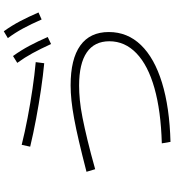

<svg xmlns="http://www.w3.org/2000/svg" viewBox="28 -924 943 1040"><g transform="rotate(-90 500.0 -403.5)"><path d="M244 1Q420 -4 543.5 -39Q667 -74 732 -136.5Q797 -199 797 -283Q797 -364 736.5 -405.5Q676 -447 557 -447Q520 -447 478 -443Q436 -439 383 -428.5Q330 -418 261.5 -401.5Q193 -385 104 -360L90 -407Q183 -431 253.5 -447.5Q324 -464 378.5 -474Q433 -484 476.5 -488.5Q520 -493 558 -493Q701 -493 774 -440.5Q847 -388 847 -286Q847 -185 776.5 -112Q706 -39 572.5 2Q439 43 252 48ZM678 -636Q613 -642 535 -653.5Q457 -665 377 -680Q297 -695 226 -712L236 -758Q304 -741 382.5 -726Q461 -711 539 -699.5Q617 -688 684 -682ZM782 -599Q756 -656 732.5 -699Q709 -742 680 -782L717 -805Q748 -762 772.5 -716Q797 -670 820 -617ZM915 -650Q890 -707 866.5 -750.5Q843 -794 814 -833L851 -855Q882 -812 906 -766Q930 -720 953 -667Z"/></g></svg>

Font: M PLUS 2 Light
Style: Regular
Weight: 300
Designer: Coji Morishita
Foundry: UNDERFOREST DESIGN
Version: Version 1.001